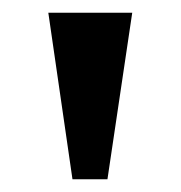

<svg xmlns="http://www.w3.org/2000/svg" viewBox="-20 -734 284 302"><path d="M94 -452 56 -714H188L149 -452Z"/></svg>

Font: Noto Serif Tamil ExtraCondensed
Style: Bold
Weight: 700
Width: 2
Designer: Indian Type Foundry, Tom Grace, and the Monotype Design Team
Foundry: Monotype Imaging Inc.
Version: Version 2.004; ttfautohint (v1.8.4.7-5d5b)